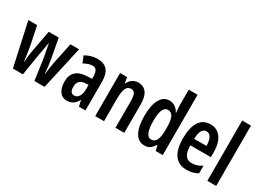

<svg xmlns="http://www.w3.org/2000/svg" viewBox="-36 -1423 2819 2095"><g transform="rotate(30 1374.0 -375.0)"><path d="M361 -248Q358 -267 351.5 -302Q345 -337 338 -373.5Q331 -410 327 -434H324Q320 -408 313 -371Q306 -334 299.5 -299.5Q293 -265 291 -250L251 0H125L6 -543H117L165 -310Q173 -269 179.5 -218.5Q186 -168 191 -128H195Q197 -161 202.5 -207.5Q208 -254 217 -299L263 -543H389L434 -298Q440 -267 446 -217.5Q452 -168 455 -127H459Q461 -151 466.5 -193Q472 -235 480 -275L536 -543H645L524 0H396Z M875 -554Q1039 -554 1039 -363V0H957L940 -74H938Q914 -32 883.5 -11Q853 10 807 10Q763 10 736 -14Q709 -38 696 -76Q683 -114 683 -158Q683 -242 729 -285Q775 -328 862 -332L929 -335V-366Q929 -413 913.5 -438Q898 -463 864 -463Q817 -463 755 -428L720 -510Q792 -554 875 -554ZM888 -256Q841 -254 818 -228.5Q795 -203 795 -158Q795 -116 809.5 -97.5Q824 -79 851 -79Q886 -79 907.5 -113Q929 -147 929 -207V-259Z M1389 -553Q1455 -553 1491.5 -505Q1528 -457 1528 -363V0H1417V-333Q1417 -393 1403.5 -423.5Q1390 -454 1356 -454Q1310 -454 1291.5 -412Q1273 -370 1273 -270V0H1162V-543H1250L1262 -474H1269Q1287 -514 1319 -533.5Q1351 -553 1389 -553Z M1785 10Q1707 10 1666 -63.5Q1625 -137 1625 -271Q1625 -405 1666 -479Q1707 -553 1781 -553Q1819 -553 1851 -533Q1883 -513 1904 -473H1908Q1906 -500 1904 -520Q1902 -540 1902 -559V-760H2013V0H1924L1909 -63H1902Q1879 -26 1852 -8Q1825 10 1785 10ZM1817 -83Q1860 -83 1881 -124.5Q1902 -166 1902 -252V-283Q1902 -373 1881.5 -414.5Q1861 -456 1816 -456Q1776 -456 1756.5 -409.5Q1737 -363 1737 -273Q1737 -83 1817 -83Z M2299 -552Q2358 -552 2398 -521Q2438 -490 2458.5 -435.5Q2479 -381 2479 -310V-243H2220Q2222 -81 2327 -81Q2360 -81 2391 -90.5Q2422 -100 2456 -122V-26Q2425 -8 2390.5 1Q2356 10 2318 10Q2244 10 2198.5 -25Q2153 -60 2132.5 -122.5Q2112 -185 2112 -268Q2112 -406 2159.5 -479Q2207 -552 2299 -552ZM2299 -464Q2264 -464 2243.5 -431.5Q2223 -399 2221 -325H2376Q2376 -386 2357 -425Q2338 -464 2299 -464Z M2686 0H2575V-760H2686Z"/></g></svg>

Font: Noto Sans Tamil ExtraCondensed SemiBold
Style: Regular
Weight: 600
Width: 2
Designer: Jelle Bosma - Monotype Design Team
Foundry: Monotype Imaging Inc.
Version: Version 2.004; ttfautohint (v1.8.4.7-5d5b)